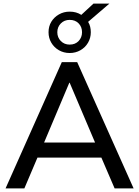

<svg xmlns="http://www.w3.org/2000/svg" viewBox="-20 -1052 776 1072"><path d="M11 0 325 -705H411L726 0H620L534 -200L581 -172H155L201 -200L116 0ZM367 -590 216 -232 191 -256H544L521 -232L369 -590ZM369 -756Q336 -756 309 -771.5Q282 -787 266.5 -813.5Q251 -840 251 -872Q251 -905 266.5 -930.5Q282 -956 309 -971.5Q336 -987 369 -987Q388 -987 404 -982.5Q420 -978 434 -969L502 -1032H591L472 -930Q480 -917 483.5 -902.5Q487 -888 487 -872Q487 -840 471.5 -813.5Q456 -787 429 -771.5Q402 -756 369 -756ZM369 -803Q400 -803 419 -823Q438 -843 438 -872Q438 -902 419 -921.5Q400 -941 369 -941Q339 -941 319.5 -921Q300 -901 300 -872Q300 -843 319.5 -823Q339 -803 369 -803Z"/></svg>

Font: Nunito Sans 12pt ExtraLight SemiBold
Style: Regular
Weight: 600
Version: Version 3.101;gftools[0.9.27]